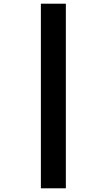

<svg xmlns="http://www.w3.org/2000/svg" viewBox="-20 -852 580 1038"><path d="M201 -832V166H336V-832Z"/></svg>

Font: Noto Sans Gurmukhi Black
Style: Regular
Weight: 900
Designer: Jelle Bosma - Monotype Design Team
Foundry: Monotype Imaging Inc.
Version: Version 2.004